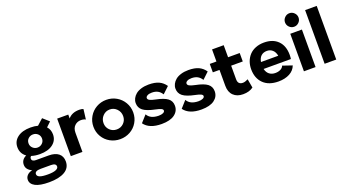

<svg xmlns="http://www.w3.org/2000/svg" viewBox="-62 -1467 4362 2404"><g transform="rotate(-20 2119.0 -265.5)"><path d="M469.2 -569.8 549.8 -498 488.8 -439.9Q528.8 -397 528.8 -333Q528.8 -252.9 465.6 -204.3Q402.3 -155.8 292 -155.8Q232.4 -155.8 179.2 -171.9Q163.1 -162.1 163.1 -141.1Q163.1 -123 177.2 -113Q191.4 -103 217.8 -103H387.2Q471.7 -103 517.8 -66.2Q564 -29.3 564 40Q564 126.5 488.8 170.7Q413.6 214.8 280.8 214.8Q158.2 214.8 97.7 182.9Q37.1 150.9 37.1 95.2Q37.1 62 60.5 36.4Q84 10.7 129.9 0Q95.2 -14.6 74.7 -39.6Q54.2 -64.5 54.2 -99.1Q54.2 -134.3 72.5 -159.7Q90.8 -185.1 123 -199.2Q54.2 -248.5 54.2 -333Q54.2 -412.6 117.9 -461.2Q181.6 -509.8 292 -509.8Q347.7 -509.8 389.2 -498ZM157.2 63Q157.2 90.3 191.2 103.8Q225.1 117.2 297.9 117.2Q368.2 117.2 404.1 102.5Q439.9 87.9 439.9 62Q439.9 20 373 20H235.8Q157.2 20 157.2 63ZM202.1 -331.1Q202.1 -293.5 228.8 -268.3Q255.4 -243.2 292 -243.2Q328.6 -243.2 355.2 -268.3Q381.8 -293.5 381.8 -331.1Q381.8 -369.1 355.5 -393.6Q329.1 -418 292 -418Q254.9 -418 228.5 -393.6Q202.1 -369.1 202.1 -331.1Z M942.9 -509.8Q978 -509.8 995.6 -499L979 -366.2Q955.6 -380.9 916 -380.9Q867.7 -380.9 833.7 -348.1Q799.8 -315.4 799.8 -254.9V0H645V-500H793V-448.2Q842.3 -509.8 942.9 -509.8Z M1072.3 -115.2Q1036.6 -175.3 1036.6 -248Q1036.6 -320.8 1072.3 -381.3Q1107.9 -441.9 1168.7 -476.6Q1229.5 -511.2 1301.8 -511.2Q1374 -511.2 1434.8 -476.6Q1495.6 -441.9 1531.2 -381.3Q1566.9 -320.8 1566.9 -248Q1566.9 -175.3 1531.2 -115.2Q1495.6 -55.2 1434.8 -21.5Q1374 12.2 1301.8 12.2Q1229.5 12.2 1168.7 -21.5Q1107.9 -55.2 1072.3 -115.2ZM1209 -343.3Q1170.9 -303.7 1170.9 -248Q1170.9 -192.4 1208.7 -154.8Q1246.6 -117.2 1301.8 -117.2Q1356.9 -117.2 1394.8 -154.8Q1432.6 -192.4 1432.6 -248Q1432.6 -303.7 1394.5 -343.3Q1356.4 -382.8 1301.8 -382.8Q1247.1 -382.8 1209 -343.3Z M1854.5 11.2Q1689.9 11.2 1622.6 -82L1703.1 -171.9Q1742.2 -100.6 1852.5 -99.1Q1890.1 -99.1 1912.8 -109.9Q1935.5 -120.6 1935.5 -139.2Q1935.5 -154.8 1912.8 -165.8Q1890.1 -176.8 1840.3 -187Q1729.5 -209.5 1682.4 -246.3Q1635.3 -283.2 1635.3 -346.2Q1635.3 -377.4 1650.1 -406.5Q1665 -435.5 1692.6 -458.7Q1720.2 -481.9 1765.1 -495.8Q1810.1 -509.8 1865.2 -509.8Q1949.2 -509.8 2001.7 -485.1Q2054.2 -460.4 2088.4 -410.2L2002.4 -329.1Q1980 -365.7 1947.8 -383.3Q1915.5 -400.9 1869.1 -400.9Q1831.1 -400.9 1809.1 -388.2Q1787.1 -375.5 1787.1 -357.9Q1787.1 -339.4 1809.1 -326.9Q1831.1 -314.5 1886.2 -303.2Q1992.2 -282.2 2039.3 -246.6Q2086.4 -210.9 2086.4 -147.9Q2086.4 -76.7 2026.9 -32.7Q1967.3 11.2 1854.5 11.2Z M2384.3 11.2Q2219.7 11.2 2152.3 -82L2232.9 -171.9Q2272 -100.6 2382.3 -99.1Q2419.9 -99.1 2442.6 -109.9Q2465.3 -120.6 2465.3 -139.2Q2465.3 -154.8 2442.6 -165.8Q2419.9 -176.8 2370.1 -187Q2259.3 -209.5 2212.2 -246.3Q2165 -283.2 2165 -346.2Q2165 -377.4 2179.9 -406.5Q2194.8 -435.5 2222.4 -458.7Q2250 -481.9 2294.9 -495.8Q2339.8 -509.8 2395 -509.8Q2479 -509.8 2531.5 -485.1Q2584 -460.4 2618.2 -410.2L2532.2 -329.1Q2509.8 -365.7 2477.5 -383.3Q2445.3 -400.9 2398.9 -400.9Q2360.8 -400.9 2338.9 -388.2Q2316.9 -375.5 2316.9 -357.9Q2316.9 -339.4 2338.9 -326.9Q2360.8 -314.5 2416 -303.2Q2522 -282.2 2569.1 -246.6Q2616.2 -210.9 2616.2 -147.9Q2616.2 -76.7 2556.6 -32.7Q2497.1 11.2 2384.3 11.2Z M2918.9 -195.8Q2918.9 -126 2984.9 -126Q3013.7 -126 3054.7 -147L3075.7 -29.8Q3022.9 9.8 2939.9 9.8Q2858.4 9.8 2811 -36.4Q2763.7 -82.5 2763.7 -166V-377.9H2674.8V-490.2H2763.7V-650.9H2918.9V-490.2H3073.7V-377.9H2918.9Z M3410.6 11.2Q3280.8 11.2 3209.7 -59.6Q3138.7 -130.4 3138.7 -250Q3138.7 -304.2 3156.2 -351.3Q3173.8 -398.4 3206.5 -433.8Q3239.3 -469.2 3289.8 -489.5Q3340.3 -509.8 3402.3 -509.8Q3520.5 -509.8 3587.4 -442.4Q3654.3 -375 3654.3 -254.9Q3654.3 -226.6 3650.4 -200.2H3286.6Q3297.9 -151.4 3330.3 -126.7Q3362.8 -102.1 3408.7 -102.1Q3449.2 -102.1 3479 -117.4Q3508.8 -132.8 3518.6 -160.2L3644.5 -117.2Q3622.6 -55.7 3560.1 -22.2Q3497.6 11.2 3410.6 11.2ZM3285.6 -293H3515.6Q3506.8 -343.8 3476.1 -371.3Q3445.3 -398.9 3401.4 -398.9Q3354.5 -398.9 3324.5 -372.3Q3294.4 -345.7 3285.6 -293Z M3828.1 -565.9Q3791 -565.9 3764.4 -592.5Q3737.8 -619.1 3737.8 -655.8Q3737.8 -692.4 3764.4 -719.2Q3791 -746.1 3828.1 -746.1Q3864.7 -746.1 3891.4 -719.2Q3918 -692.4 3918 -655.8Q3918 -619.1 3891.4 -592.5Q3864.7 -565.9 3828.1 -565.9ZM3751 0V-500H3906.2V0Z M4026.9 -714.8H4181.6V0H4026.9Z"/></g></svg>

Font: Human Sans
Style: Bold
Weight: 700
Designer: Tim Radville
Foundry: Continuum
Version: Version 1.000;FEAKit 1.0